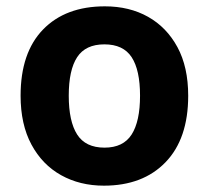

<svg xmlns="http://www.w3.org/2000/svg" viewBox="-20 -576 659 606"><path d="M574 -273.7Q574 -138 502.5 -64Q431 10 308 10Q232.1 10 172.8 -23.1Q113.4 -56.2 79.2 -119.8Q45 -183.4 45 -274Q45 -410 116 -483Q187 -556 311 -556Q388.4 -556 447.2 -523Q506 -490 540 -427.3Q574 -364.5 574 -273.7ZM197 -274Q197 -193 223.5 -151.5Q250 -110 309.9 -110Q369 -110 395.5 -151.5Q422 -193 422 -274Q422 -355 395.5 -395.5Q369 -436 309.5 -436Q250 -436 223.5 -395.5Q197 -355 197 -274Z"/></svg>

Font: Noto Sans New Tai Lue
Style: Regular
Weight: 400
Designer: Monotype Design Team
Foundry: Monotype Imaging Inc.
Version: Version 2.003